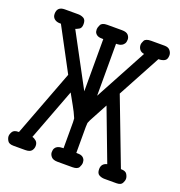

<svg xmlns="http://www.w3.org/2000/svg" viewBox="-114 -708 754 805"><g transform="rotate(20 262.5 -305.5)"><path d="M0 -31Q0 -40 6.5 -51Q13 -62 33 -62H35L147 -358L45 -549H40Q25 -549 15.5 -557Q6 -565 6 -579Q6 -611 40 -611H100Q113 -611 124 -605Q135 -599 135 -580Q135 -562 125 -556.5Q115 -551 109 -549L234 -316V-549Q228 -549 221 -549.5Q214 -550 208 -553Q202 -556 198 -562Q194 -568 194 -579Q194 -586 200 -598.5Q206 -611 229 -611H295Q315 -611 323 -602Q331 -593 331 -582Q331 -571 327 -564.5Q323 -558 317 -554.5Q311 -551 305 -550Q299 -549 295 -549H291V-317L416 -549Q402 -551 395.5 -560Q389 -569 389 -580Q389 -588 395 -599.5Q401 -611 425 -611H485Q502 -611 510 -601Q518 -591 518 -580Q518 -561 507 -555Q496 -549 480 -549L377 -358L490 -62H491Q511 -62 517.5 -51Q524 -40 524 -31Q524 -22 518 -11Q512 0 492 0H439Q426 0 415 -6Q404 -12 404 -31Q404 -56 429 -62L342 -292L298 -210L292 -196L291 -178V-62Q297 -62 304 -61.5Q311 -61 317 -58Q323 -55 327 -48.5Q331 -42 331 -31Q331 -24 325 -12Q319 0 296 0H230Q210 0 201.5 -9.5Q193 -19 193 -30Q193 -41 197 -47.5Q201 -54 207 -57Q213 -60 219 -61Q225 -62 230 -62H234V-178L233 -195Q222 -221 208.5 -244.5Q195 -268 182 -292L95 -62Q104 -60 112.5 -52.5Q121 -45 121 -31Q121 -19 113.5 -9.5Q106 0 85 0H33Q13 0 6.5 -11Q0 -22 0 -31Z"/></g></svg>

Font: CMU Typewriter Custom
Style: Regular
Weight: 500
Monospace: yes
Version: Version 0.7.0